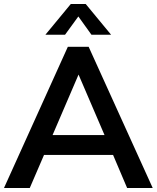

<svg xmlns="http://www.w3.org/2000/svg" viewBox="-20 -948 790 968"><path d="M621 0 550 -167H202L130 0H0L322 -712H427L750 0ZM245 -267H507L376 -572ZM308 -773H209L337 -928H412L540 -773H441L375 -865Z"/></svg>

Font: Muli-Bold
Style: Bold
Weight: 700
Version: Version 2.000